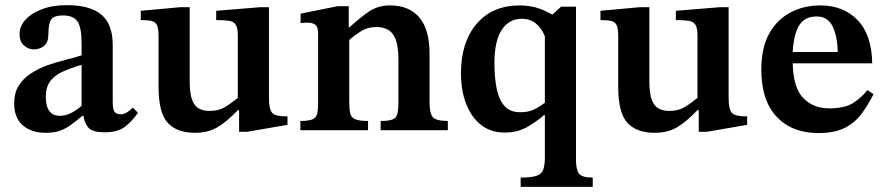

<svg xmlns="http://www.w3.org/2000/svg" viewBox="-20 -506 3441 746"><path d="M158 10Q102 10 68.5 -19Q35 -48 35 -104Q35 -145 53 -173.5Q71 -202 100.5 -221Q130 -240 165 -252.5Q200 -265 235 -273.5Q270 -282 297 -291V-337Q297 -401 280.5 -423.5Q264 -446 225 -446Q190 -446 179 -430.5Q168 -415 168 -372Q168 -341 151 -327.5Q134 -314 110 -314Q91 -314 73.5 -329Q56 -344 56 -374Q56 -404 78.5 -429Q101 -454 142.5 -470Q184 -486 240 -486Q330 -486 374 -449Q418 -412 418 -331V-110Q418 -80 425.5 -71Q433 -62 449 -62Q462 -62 473.5 -69.5Q485 -77 496 -88L516 -68Q491 -32 463.5 -12Q436 8 386 8Q343 8 326.5 -7Q310 -22 304 -56H300Q276 -36 256.5 -21.5Q237 -7 214.5 1.5Q192 10 158 10ZM297 -95V-254Q256 -242 224.5 -228Q193 -214 175.5 -191Q158 -168 158 -130Q158 -56 213 -56Q253 -56 297 -95Z M738 10Q667 10 631.5 -29Q596 -68 596 -169V-365Q596 -395 590 -408Q584 -421 569 -424.5Q554 -428 527 -428V-464L679 -478H717V-192Q717 -143 726.5 -118Q736 -93 753.5 -84Q771 -75 794 -75Q828 -75 851.5 -88.5Q875 -102 904 -126V-368Q904 -396 896.5 -409Q889 -422 871 -425Q853 -428 820 -428V-464L990 -478H1025V-126Q1025 -80 1038 -67Q1051 -54 1090 -54H1097V-21L941 6H909V-78H904Q859 -31 823 -10.5Q787 10 738 10Z M1720 0H1459V-36Q1491 -36 1505.5 -42Q1520 -48 1524 -64Q1528 -80 1528 -108V-273Q1528 -325 1517.5 -352.5Q1507 -380 1487.5 -390.5Q1468 -401 1443 -401Q1409 -401 1384 -385.5Q1359 -370 1337 -351V-108Q1337 -80 1341 -64.5Q1345 -49 1360.5 -42.5Q1376 -36 1410 -36V0H1147V-36Q1180 -36 1194.5 -42.5Q1209 -49 1212.5 -64.5Q1216 -80 1216 -108V-374Q1216 -401 1205.5 -409.5Q1195 -418 1175 -418Q1162 -418 1155 -417Q1148 -416 1148 -416V-453L1292 -482H1335V-400H1338Q1378 -437 1413.5 -461Q1449 -485 1495 -485Q1570 -485 1609.5 -438Q1649 -391 1649 -296V-108Q1649 -66 1661.5 -51Q1674 -36 1720 -36Z M2283 220H2003V184Q2045 184 2065 177Q2085 170 2091 152.5Q2097 135 2097 105V-59H2094Q2063 -32 2026.5 -11.5Q1990 9 1941 9Q1886 9 1848.5 -21Q1811 -51 1791 -103Q1771 -155 1771 -221Q1771 -342 1832 -413.5Q1893 -485 2000 -485Q2031 -485 2061.5 -477Q2092 -469 2126 -449L2160 -480H2218V115Q2218 153 2229.5 168.5Q2241 184 2283 184ZM2001 -70Q2034 -70 2056 -81Q2078 -92 2097 -107V-365Q2084 -397 2062 -415Q2040 -433 2006 -433Q1958 -433 1929.5 -390Q1901 -347 1901 -260Q1901 -206 1909.5 -163Q1918 -120 1939.5 -95Q1961 -70 2001 -70Z M2524 10Q2453 10 2417.5 -29Q2382 -68 2382 -169V-365Q2382 -395 2376 -408Q2370 -421 2355 -424.5Q2340 -428 2313 -428V-464L2465 -478H2503V-192Q2503 -143 2512.5 -118Q2522 -93 2539.5 -84Q2557 -75 2580 -75Q2614 -75 2637.5 -88.5Q2661 -102 2690 -126V-368Q2690 -396 2682.5 -409Q2675 -422 2657 -425Q2639 -428 2606 -428V-464L2776 -478H2811V-126Q2811 -80 2824 -67Q2837 -54 2876 -54H2883V-21L2727 6H2695V-78H2690Q2645 -31 2609 -10.5Q2573 10 2524 10Z M3160 11Q3057 11 2997.5 -52.5Q2938 -116 2938 -235Q2938 -321 2969 -376Q3000 -431 3052 -458Q3104 -485 3167 -485Q3257 -485 3312 -428Q3367 -371 3369 -260H3060Q3062 -166 3100.5 -125.5Q3139 -85 3202 -85Q3261 -85 3293.5 -105Q3326 -125 3350 -156L3374 -140Q3354 -101 3329.5 -66.5Q3305 -32 3265 -10.5Q3225 11 3160 11ZM3060 -304H3235Q3234 -363 3215.5 -402.5Q3197 -442 3153 -442Q3107 -442 3085.5 -408Q3064 -374 3060 -304Z"/></svg>

Font: STIX Two Text SemiBold
Style: Regular
Weight: 600
Designer: Ross Mills, John Hudson & Paul Hanslow, Tiro Typeworks Ltd; with prior portions MicroPress Inc., and Coen Hoffman.
Foundry: Tiro Typeworks Ltd
Version: Version 2.13 b171